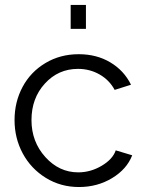

<svg xmlns="http://www.w3.org/2000/svg" viewBox="-20 -750 589 780"><path d="M267.1 -632.8V-730H329.1V-632.8ZM300.8 9.8Q226.6 9.8 166.3 -27.3Q106 -64.5 72.5 -126.5Q39.1 -188.5 39.1 -262.2Q39.1 -335.9 71.8 -397Q104.5 -458 164.6 -493.9Q224.6 -529.8 299.8 -529.8Q372.6 -529.8 428.2 -496.6Q483.9 -463.4 512.2 -405.8L445.8 -384.8Q424.3 -424.8 384.5 -447.5Q344.7 -470.2 296.9 -470.2Q216.8 -470.2 162.4 -410.6Q107.9 -351.1 107.9 -262.2Q107.9 -174.3 164.1 -112.1Q220.2 -49.8 297.9 -49.8Q347.7 -49.8 392.8 -76.4Q438 -103 450.2 -139.2L517.1 -119.1Q495.1 -62.5 435.3 -26.4Q375.5 9.8 300.8 9.8Z"/></svg>

Font: Rawline
Style: Regular
Weight: 400
Designer: Matt McInerney, Pablo Impallari, Rodrigo Fuenzalida
Foundry: Matt McInerney, Pablo Impallari, Rodrigo Fuenzalida
Version: Version 4.020;PS 004.020;hotconv 1.0.88;makeotf.lib2.5.64775